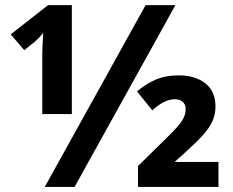

<svg xmlns="http://www.w3.org/2000/svg" viewBox="-20 -734 914 754"><path d="M155.8 0 551.8 -713.9H668.9L272.9 0ZM146 -286.1V-503.9Q146 -513.7 146.2 -528.3Q146.5 -543 147.2 -558.6Q147.9 -574.2 148.7 -586.7Q149.4 -599.1 149.9 -605Q144 -597.2 132.6 -585.4Q121.1 -573.7 112.8 -566.9L75.2 -537.1L22 -599.1L168.9 -713.9H262.2V-286.1ZM522 0V-82L630.9 -189Q661.1 -218.3 678 -237.8Q694.8 -257.3 701.9 -272.9Q709 -288.6 709 -306.2Q709 -324.2 697.3 -334.2Q685.5 -344.2 666 -344.2Q646.5 -344.2 625 -334Q603.5 -323.7 578.1 -300.8L518.1 -375Q549.8 -402.8 589.4 -420.4Q628.9 -438 682.1 -438Q746.6 -438 786.4 -406.7Q826.2 -375.5 826.2 -315.9Q826.2 -286.1 815.2 -260.3Q804.2 -234.4 780 -207Q755.9 -179.7 716.8 -144L666 -98.1H837.9V0Z"/></svg>

Font: Wonky
Style: Regular
Weight: 400
Designer: Monotype Design Team
Foundry: Monotype Imaging Inc.
Version: Version 3.000